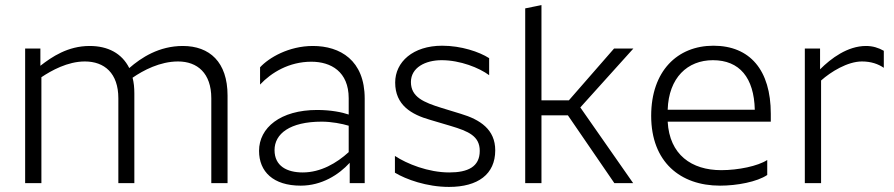

<svg xmlns="http://www.w3.org/2000/svg" viewBox="-20 -721 3520 756"><path d="M79 -530V0H143V-417C182 -443 246 -479 314 -479C391 -479 446 -433 446 -334V0H509V-353C509 -376 507 -396 502 -415C544 -444 610 -479 681 -479C757 -479 812 -433 812 -334V0H876V-345C876 -477 805 -540 700 -540C606 -540 536 -494 489 -453C460 -511 405 -540 333 -540C247 -540 184 -497 139 -462V-530Z M1353 -334V-270C1327 -279 1283 -288 1229 -288C1084 -288 1000 -218 1000 -127C1000 -45 1056 10 1164 10C1247 10 1314 -33 1357 -80V0H1416V-333C1416 -484 1319 -540 1212 -540C1116 -540 1038 -493 1004 -456V-388C1048 -435 1118 -478 1206 -478C1283 -478 1353 -439 1353 -334ZM1061 -130C1061 -194 1121 -242 1247 -242C1285 -242 1327 -234 1353 -226V-122C1306 -79 1243 -42 1172 -42C1110 -42 1061 -67 1061 -130Z M1794 -273 1719 -296C1648 -318 1598 -339 1598 -398C1598 -455 1655 -484 1719 -484C1792 -484 1867 -454 1906 -425V-492C1867 -517 1796 -541 1721 -541C1606 -541 1536 -477 1536 -396C1536 -307 1600 -270 1674 -249L1755 -225C1825 -204 1869 -185 1869 -127C1869 -64 1822 -42 1749 -42C1666 -42 1582 -76 1535 -107V-41C1578 -15 1660 15 1748 15C1862 15 1930 -35 1930 -129C1930 -211 1871 -250 1794 -273Z M2048 -688V0H2112V-267H2216L2399 0H2473L2265 -298L2474 -530H2398L2220 -326H2112V-701Z M3001 -32V-91C2964 -67 2887 -51 2820 -51C2703 -51 2616 -112 2609 -242H3015V-273C3015 -445 2933 -541 2789 -541C2647 -541 2544 -441 2544 -265C2544 -83 2659 10 2815 10C2882 10 2961 -5 3001 -32ZM2787 -484C2892 -484 2949 -415 2952 -289H2609C2613 -415 2687 -484 2787 -484Z M3149 -530V0H3213V-404C3251 -438 3317 -479 3374 -479C3410 -479 3438 -469 3460 -454V-521C3439 -533 3416 -540 3390 -540C3317 -540 3252 -491 3209 -448V-530Z"/></svg>

Font: Roundo
Style: Regular
Weight: 400
Designer: Shiva Nallaperumal
Foundry: Indian Type Foundry
Version: Version 2.000